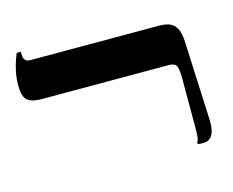

<svg xmlns="http://www.w3.org/2000/svg" viewBox="-88 -723 1036 852"><g transform="rotate(-15 430.5 -296.5)"><path d="M745 4Q739 4 733 3.5Q727 3 722 2V-6Q727 -13 729 -25Q731 -37 731 -75V-297Q731 -340 723.5 -355Q716 -370 688 -370H102Q60 -370 40 -387Q20 -404 20 -455Q20 -489 26.5 -519Q33 -549 40.5 -570Q48 -591 51 -597H70V-581Q70 -568 77.5 -559Q85 -550 101 -550H691Q729 -550 748.5 -538Q768 -526 776 -503.5Q784 -481 785 -449L801 -89Q803 -44 790 -20Q777 4 745 4Z"/></g></svg>

Font: Frank Ruhl Libre Black
Style: Regular
Weight: 900
Designer: Yanek Iontef
Foundry: Fontef
Version: Version 6.004